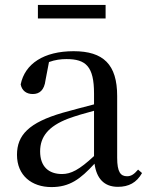

<svg xmlns="http://www.w3.org/2000/svg" viewBox="-20 -745 605 780"><path d="M134 -670H409V-725H134ZM459 14C503 14 535 -3 557 -42L541 -56C524 -36 512 -29 496 -29C470 -29 456 -46 456 -104V-355C456 -483 400 -537 279 -537C158 -537 81 -486 64 -402C69 -377 87 -363 113 -363C140 -363 160 -378 165 -420L179 -493C204 -502 227 -505 250 -505C329 -505 362 -475 362 -365V-321C320 -310 274 -298 235 -287C97 -247 49 -196 49 -116C49 -32 109 15 189 15C263 15 306 -17 364 -80C372 -21 402 14 459 14ZM362 -111C302 -55 268 -38 232 -38C178 -38 143 -68 143 -130C143 -189 176 -232 257 -263C287 -274 324 -285 362 -295Z"/></svg>

Font: Noto Serif KR Medium
Style: Regular
Weight: 500
Designer: Ryoko NISHIZUKA 西塚涼子 (kana & ideographs); Frank Grießhammer (Latin, Greek & Cyrillic); Wenlong ZHANG 张文龙 (bopomofo); San
Foundry: Adobe
Version: Version 2.001;hotconv 1.1.0;makeotfexe 2.6.0